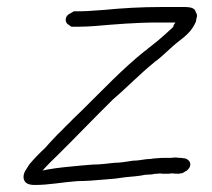

<svg xmlns="http://www.w3.org/2000/svg" viewBox="-20 -503 602 546"><path d="M47 3C49 17 59 23 79 23C121 23 157 15 201 12C224 12 249 10 271 8L307 5C317 4 327 2 336 1C356 -1 375 -2 393 -6H394C399 -6 405 -7 412 -7C415 -8 420 -9 427 -9C432 -10 437 -10 443 -9H460L469 -10H470C477 -9 481 -9 487 -9C490 -9 491 -9 493 -10H495C497 -10 502 -12 506 -15C512 -17 520 -25 521 -33C523 -43 513 -53 502 -53H500C498 -54 498 -54 495 -54C491 -54 488 -54 481 -55C477 -55 471 -55 466 -54H448C441 -54 434 -54 427 -53H426C421 -53 414 -52 408 -51H407C392 -51 377 -46 358 -46C342 -44 324 -40 305 -40C286 -38 265 -35 244 -35L208 -32C174 -29 144 -26 115 -21L101 -18L111 -29C120 -38 129 -48 139 -57C195 -112 246 -166 302 -221C341 -254 378 -293 419 -326L420 -327C444 -344 465 -368 489 -386C512 -404 525 -415 537 -441L539 -452C541 -456 541 -463 537 -468C533 -485 514 -483 485 -483H435C382 -483 329 -480 278 -475L249 -473C235 -472 225 -471 212 -471H193C189 -471 186 -469 184 -467H183L182 -466C174 -463 168 -457 167 -449C166 -441 170 -435 176 -432L177 -431H178C180 -429 181 -427 185 -427H204C221 -427 234 -428 250 -429C308 -434 368 -439 428 -439H479L474 -432C473 -430 474 -427 470 -424C457 -412 445 -401 431 -389L411 -373C405 -369 400 -364 394 -359H393C328 -307 272 -247 213 -189L188 -165C181 -158 175 -151 167 -144C159 -135 148 -125 143 -120L129 -105C123 -99 116 -91 109 -83C93 -68 77 -52 63 -35C55 -21 46 -13 47 3ZM245 -39Z"/></svg>

Font: Scribbler
Style: LtIta
Weight: 300
Designer: Mew Too
Foundry: Cannot Into Space Fonts
Version: Version 1.001